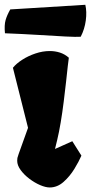

<svg xmlns="http://www.w3.org/2000/svg" viewBox="-42 -784 386 813"><path d="M168.5 9.8Q151.4 9.8 127.9 -0.2Q104.5 -10.3 82.3 -27.1Q60.1 -43.9 45.4 -64Q30.8 -84 30.8 -103.5Q30.8 -110.4 31.7 -115.2Q32.7 -120.1 36.9 -131.8Q41 -143.6 50.3 -169.2Q59.6 -194.8 76.7 -242.7L12.7 -497.1Q27.3 -515.1 52.5 -531.2Q77.6 -547.4 108.2 -557.6Q138.7 -567.9 168.9 -567.9Q191.4 -567.9 211.9 -561.3Q232.4 -554.7 249.5 -539.6Q248 -532.2 245.1 -504.9Q242.2 -477.5 237.8 -438Q233.4 -398.4 227.8 -353.5Q222.2 -308.6 215.1 -266.1Q208 -223.6 200.2 -191.4L190.9 -153.3L264.2 -186L302.7 -125Q292.5 -101.1 273.2 -69.3Q253.9 -37.6 227.3 -13.9Q200.7 9.8 168.5 9.8ZM-21 -643.1Q-24.4 -677.7 -18.3 -699Q-12.2 -720.2 1.5 -744.1L319.3 -763.7Q326.2 -734.4 321.3 -697.5Q316.4 -660.6 299.8 -628.4Q282.7 -627 235.8 -629.4Q189 -631.8 122.3 -636Q55.7 -640.1 -21 -643.1Z"/></svg>

Font: Fruktur
Style: Regular
Weight: 400
Designer: Viktoriya Grabowska, Eben Sorkin
Foundry: Viktoriya Grabowska
Version: Version 1.008; ttfautohint (v1.8.4.7-5d5b)